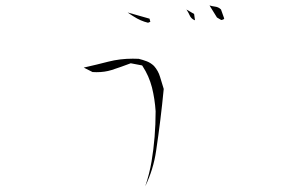

<svg xmlns="http://www.w3.org/2000/svg" viewBox="-20 -757 1040 694"><path d="M329.1 -496.1Q358.4 -496.1 383.3 -503.9Q416.5 -514.6 452.6 -528.3L493.7 -520.5L495.6 -517.6Q518.6 -482.4 529.3 -440.9Q539.6 -399.4 542.5 -355V-354.5Q542.5 -261.2 527.8 -173.3Q520 -127.4 504.9 -83.5Q534.7 -145 544.4 -212.4Q561 -323.2 571.8 -435.5Q564.9 -456.5 558.6 -478.8Q552.2 -501 536.6 -518.6Q524.9 -529.8 511 -535.2Q497.1 -540.5 481.4 -544.4Q470.7 -544.9 460 -544.9Q413.6 -544.9 371.8 -534.2Q330.1 -523.4 282.7 -512.7L314.5 -496.6Q322.3 -496.1 329.1 -496.1ZM441.4 -711.9Q452.1 -704.1 463.4 -697.3Q488.3 -681.2 515.1 -674.8L523.4 -678.2L520.5 -689.5ZM653.8 -722.7Q660.6 -712.9 665.5 -701.7Q670.4 -689.9 683.1 -684.1H684.1L684.6 -685.1L681.6 -706.5ZM764.2 -693.8 779.8 -684.6 787.1 -686.5 790.5 -689.9 778.8 -722.7Q770 -731.4 758.5 -732.9Q747.1 -734.4 737.3 -737.3Z"/></svg>

Font: Bakudai
Style: ExtraLight
Weight: 200
Version: Version 1.48